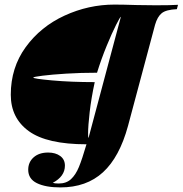

<svg xmlns="http://www.w3.org/2000/svg" viewBox="-20 -629 796 837"><path d="M27 -216Q27 -334 92 -423.5Q157 -513 261.5 -561Q366 -609 479 -609Q515 -609 577 -607L659 -606Q725 -606 756 -608L751 -589Q704 -587 685 -571.5Q666 -556 656 -521L538 -80Q501 56 429 122Q357 188 243 188Q179 188 141 169.5Q103 151 103 111Q103 78 126.5 57Q150 36 190 36Q222 36 242.5 51Q263 66 263 93Q263 140 210 168Q218 171 236 171Q269 171 289.5 152Q310 133 324 99Q338 65 357 0Q185 0 106 -57Q27 -114 27 -216ZM364 -46Q364 -28 366 -28L507 -556Q504 -556 486 -520.5Q468 -485 445 -429Q422 -373 403 -312Q333 -312 269 -308Q205 -304 165.5 -299Q126 -294 125 -291Q124 -286 207 -278.5Q290 -271 393 -271Q378 -202 371 -141Q364 -80 364 -46Z"/></svg>

Font: Playfair Display SC
Style: Bold Italic
Weight: 700
Italic angle: -14°
Designer: Claus Eggers Sørensen
Foundry: Claus Eggers Sørensen
Version: Version 1.200; ttfautohint (v1.6)